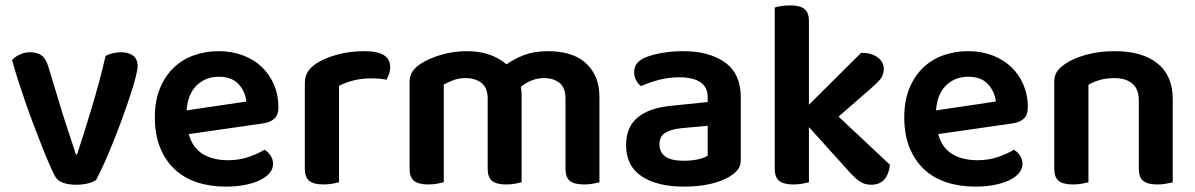

<svg xmlns="http://www.w3.org/2000/svg" viewBox="-20 -678 4439 713"><path d="M430 -484Q456 -484 473.5 -472Q491 -460 491 -432Q491 -419 483.5 -390Q476 -361 463.5 -323Q451 -285 435 -241Q419 -197 402 -154.5Q385 -112 368 -74Q351 -36 337 -10Q327 -2 307 3Q287 8 263 8Q234 8 213.5 0.5Q193 -7 184 -24Q175 -41 162 -71Q149 -101 134 -139Q119 -177 103 -219.5Q87 -262 72.5 -304Q58 -346 45.5 -385Q33 -424 25 -455Q35 -467 53.5 -475.5Q72 -484 92 -484Q118 -484 134.5 -472Q151 -460 160 -429L210 -264Q216 -244 223.5 -221.5Q231 -199 238 -177.5Q245 -156 251.5 -136.5Q258 -117 262 -104H266Q295 -192 323 -285.5Q351 -379 372 -470Q384 -477 399.5 -480.5Q415 -484 430 -484Z M681 -180Q695 -129 733 -106Q771 -83 827 -83Q869 -83 904.5 -95.5Q940 -108 962 -122Q976 -114 985 -100Q994 -86 994 -70Q994 -50 980.5 -34.5Q967 -19 943.5 -8Q920 3 888 9Q856 15 819 15Q760 15 711.5 -1Q663 -17 628.5 -49.5Q594 -82 574.5 -130Q555 -178 555 -242Q555 -304 574 -350Q593 -396 625.5 -427Q658 -458 701 -473Q744 -488 792 -488Q841 -488 882 -472.5Q923 -457 952 -429.5Q981 -402 997.5 -363.5Q1014 -325 1014 -280Q1014 -252 999.5 -238Q985 -224 959 -220ZM792 -393Q743 -393 710 -360.5Q677 -328 673 -268L895 -301Q891 -338 866 -365.5Q841 -393 792 -393Z M1239 -1Q1230 1 1215 4Q1200 7 1181 7Q1146 7 1129 -6Q1112 -19 1112 -52V-369Q1112 -395 1124 -413Q1136 -431 1159 -445Q1190 -464 1235.5 -476Q1281 -488 1334 -488Q1429 -488 1429 -429Q1429 -415 1424.5 -402.5Q1420 -390 1415 -382Q1392 -387 1358 -387Q1323 -387 1292 -379Q1261 -371 1239 -359Z M2206 -1Q2198 1 2182.5 4Q2167 7 2149 7Q2113 7 2096.5 -6Q2080 -19 2080 -52V-312Q2080 -352 2058 -370Q2036 -388 2000 -388Q1976 -388 1953.5 -379Q1931 -370 1914 -355Q1917 -341 1917 -327V-1Q1909 1 1893.5 4Q1878 7 1860 7Q1824 7 1807.5 -6Q1791 -19 1791 -52V-312Q1791 -352 1768 -370Q1745 -388 1709 -388Q1684 -388 1663 -380Q1642 -372 1628 -364V-1Q1619 1 1604 4Q1589 7 1570 7Q1535 7 1518 -6Q1501 -19 1501 -52V-373Q1501 -396 1511 -411.5Q1521 -427 1542 -441Q1572 -461 1618 -474.5Q1664 -488 1713 -488Q1804 -488 1861 -439Q1890 -460 1927.5 -474Q1965 -488 2016 -488Q2055 -488 2090 -478.5Q2125 -469 2150.5 -448Q2176 -427 2191 -394.5Q2206 -362 2206 -317Z M2520 -81Q2549 -81 2573 -86.5Q2597 -92 2608 -100V-211L2511 -202Q2471 -198 2450 -184.5Q2429 -171 2429 -142Q2429 -113 2450.5 -97Q2472 -81 2520 -81ZM2516 -488Q2614 -488 2672.5 -446Q2731 -404 2731 -316V-85Q2731 -61 2719 -47Q2707 -33 2689 -22Q2661 -5 2618 5Q2575 15 2520 15Q2420 15 2362.5 -23.5Q2305 -62 2305 -139Q2305 -206 2347.5 -241.5Q2390 -277 2471 -285L2608 -299V-317Q2608 -355 2580.5 -373Q2553 -391 2503 -391Q2464 -391 2427 -381.5Q2390 -372 2361 -358Q2350 -366 2342.5 -379.5Q2335 -393 2335 -409Q2335 -429 2344.5 -441.5Q2354 -454 2375 -464Q2404 -476 2441 -482Q2478 -488 2516 -488Z M2984 -1Q2975 1 2960 4Q2945 7 2926 7Q2891 7 2874 -6Q2857 -19 2857 -52V-650Q2865 -653 2880.5 -655.5Q2896 -658 2915 -658Q2950 -658 2967 -645Q2984 -632 2984 -599V-289L3178 -482Q3216 -482 3239 -465Q3262 -448 3262 -422Q3262 -399 3247.5 -382Q3233 -365 3202 -339L3094 -245L3285 -66Q3281 -31 3264 -11.5Q3247 8 3215 8Q3192 8 3174.5 -3Q3157 -14 3132 -42L2984 -206V-1Z M3464 -180Q3478 -129 3516 -106Q3554 -83 3610 -83Q3652 -83 3687.5 -95.5Q3723 -108 3745 -122Q3759 -114 3768 -100Q3777 -86 3777 -70Q3777 -50 3763.5 -34.5Q3750 -19 3726.5 -8Q3703 3 3671 9Q3639 15 3602 15Q3543 15 3494.5 -1Q3446 -17 3411.5 -49.5Q3377 -82 3357.5 -130Q3338 -178 3338 -242Q3338 -304 3357 -350Q3376 -396 3408.5 -427Q3441 -458 3484 -473Q3527 -488 3575 -488Q3624 -488 3665 -472.5Q3706 -457 3735 -429.5Q3764 -402 3780.5 -363.5Q3797 -325 3797 -280Q3797 -252 3782.5 -238Q3768 -224 3742 -220ZM3575 -393Q3526 -393 3493 -360.5Q3460 -328 3456 -268L3678 -301Q3674 -338 3649 -365.5Q3624 -393 3575 -393Z M4209 -305Q4209 -348 4184.5 -368Q4160 -388 4118 -388Q4089 -388 4064.5 -381Q4040 -374 4022 -363V-1Q4013 1 3998 4Q3983 7 3964 7Q3929 7 3912 -6Q3895 -19 3895 -52V-373Q3895 -397 3905 -412Q3915 -427 3936 -441Q3965 -461 4013 -474.5Q4061 -488 4119 -488Q4222 -488 4278.5 -442.5Q4335 -397 4335 -309V-1Q4327 1 4311.5 4Q4296 7 4278 7Q4242 7 4225.5 -6Q4209 -19 4209 -52V-305Z"/></svg>

Font: Baloo Chettan 2 SemiBold
Style: Regular
Weight: 600
Designer: Maithili Shingre, Unnati Kotecha and Ek Type
Foundry: Ek Type
Version: Version 1.640;hotconv 1.0.111;makeotfexe 2.5.65597; ttfautoh